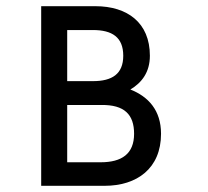

<svg xmlns="http://www.w3.org/2000/svg" viewBox="-20 -600 672 620"><path d="M318 0C422 0 500 -56 500 -168C500 -244 459 -288 401 -311C438 -333 464 -367 464 -420C464 -527 391 -580 288 -580H113V0ZM197 -76V-261H307C382 -262 413 -230 413 -168C413 -103 373 -76 305 -76ZM280 -338H197V-503H280C342 -503 378 -480 378 -420C378 -361 342 -338 280 -338Z"/></svg>

Font: Charger Monospace
Style: Regular
Weight: 400
Designer: Jasper
Foundry: Cannot Into Space Fonts
Version: Version 0.980